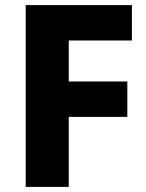

<svg xmlns="http://www.w3.org/2000/svg" viewBox="-20 -734 575 754"><path d="M250 0H81V-714H498V-575H250V-414H480V-275H250Z"/></svg>

Font: Noto Sans Lao Looped ExtraBold
Style: Regular
Weight: 800
Designer: Mark Frömberg, Ben Mitchell
Foundry: The Fontpad Ltd
Version: Version 1.002; ttfautohint (v1.8.4.7-5d5b)